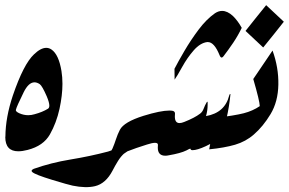

<svg xmlns="http://www.w3.org/2000/svg" viewBox="-20 -748 1149 764"><path d="M138.2 -413.1Q127.4 -420.4 117.2 -420.4Q93.8 -420.4 74.2 -380.9Q45.9 -323.2 43.5 -312Q43 -310.5 43 -309.6Q43 -303.7 56.6 -297.4Q74.2 -289.6 92.3 -289.6Q105 -289.6 117.7 -293.5Q148.9 -301.8 170.9 -315.4Q176.3 -318.8 176.3 -327.6Q176.3 -340.3 166 -364.7Q147.9 -406.2 138.2 -413.1ZM216.8 -314.9Q204.6 -259.3 178.7 -213.4Q152.8 -167.5 89.8 -151.4Q68.8 -146 52.7 -146Q1 -146 1 -203.1Q1 -204.1 1.5 -204.6Q2 -281.2 31.2 -368.2Q73.7 -492.7 115.2 -531.7Q142.1 -557.6 164.1 -557.6Q175.3 -557.6 185.1 -550.8Q213.9 -530.8 224.6 -465.3Q228.5 -440.9 228.5 -414.6Q228.5 -368.7 216.8 -314.9Z M476.1 -139.2Q460.9 -126 449.5 -107.4Q438 -88.9 427.7 -68.8Q400.9 -17.6 358.4 -7.3Q321.8 1.5 269 -9.3Q252 -12.7 186.5 -32.7Q121.1 -52.7 108.9 -63Q100.6 -69.8 114.3 -76.2Q183.1 -100.6 260.5 -113.3Q337.9 -126 410.2 -145Q437 -151.9 456.5 -173.8V-173.3Q463.4 -182.6 473.6 -180.7Q491.7 -177.7 487.3 -155.8Q484.9 -143.6 476.1 -139.2Z M941.9 -637.2Q927.2 -606.4 908 -577.9Q888.7 -549.3 868.7 -523.4Q865.2 -519 861.8 -519Q857.4 -519 853.5 -528.8Q832.5 -580.6 807.1 -580.6H804.2Q776.9 -577.1 751.2 -548.1Q725.6 -519 704.8 -481.4Q684.1 -443.8 674.8 -431.2L674.3 -474.6L675.3 -476.1Q688 -501 713.6 -544.9Q739.3 -588.9 770.5 -630.4Q801.3 -671.4 835.4 -695.3Q849.6 -704.6 863.8 -704.6Q884.8 -704.6 906.7 -684.6Q926.3 -665.5 941.9 -637.2Z M776.4 -295.9Q785.6 -302.7 790.5 -315.9Q795.4 -329.1 801.8 -339.8Q803.7 -343.3 805.2 -343.3Q806.2 -343.3 806.2 -339.4V-331.1Q806.2 -308.6 799.8 -286.1Q875 -299.3 892.1 -368.2Q893.1 -372.6 895 -373.5Q896 -374 896.5 -374Q897 -374 897 -373Q892.1 -322.8 881.3 -276.6Q870.6 -230.5 845.7 -198.2Q833 -182.1 798.8 -166.3Q764.6 -150.4 745.6 -150.4Q738.8 -150.4 737.3 -156.7Q734.9 -156.7 721.7 -149.4Q699.2 -138.2 650.9 -129.9Q644 -128.4 637.7 -128.4Q607.9 -128.4 607.9 -160.6Q607.9 -165.5 608.4 -170.9V-171.9Q608.4 -179.7 596.7 -179.7Q585.9 -179.7 564.9 -172.9Q519.5 -158.7 487.3 -146Q469.7 -135.3 451.7 -119.1L451.2 -118.7Q441.9 -105 433.1 -105Q429.2 -105 425.8 -107.9Q417 -114.3 417 -127Q417 -131.8 418.5 -137.7V-138.7Q418.5 -140.6 421.9 -146.5Q426.3 -153.8 427.7 -157.2Q435.1 -174.3 441.4 -193.8Q447.8 -213.4 457 -231.4Q473.1 -262.7 550.8 -287.1Q618.7 -308.1 654.3 -308.1Q659.2 -308.1 663.6 -307.6Q676.3 -306.2 676.3 -296.4V-295.4Q675.8 -289.6 675.8 -284.2Q675.8 -258.3 694.3 -258.3Q702.1 -258.3 712.9 -262.7Q754.9 -279.3 776.4 -295.9Z M1109.4 -661.6Q1088.9 -635.3 1068.4 -609.9Q1047.9 -584.5 1027.3 -559.1L957 -625Q977.1 -650.9 997.8 -676.3Q1018.6 -701.7 1039.1 -727.5Z M990.2 -212.9Q958 -184.6 915.3 -172.1Q872.6 -159.7 812.5 -153.8L834.5 -278.8H835.4Q914.1 -288.1 950 -297.4Q985.8 -306.6 1013.7 -325.7Q1013.2 -346.2 987.8 -433.6L1064.5 -546.9Q1088.9 -479.5 1087.6 -411.4Q1086.4 -343.3 1056.6 -293.9Q1026.9 -244.6 990.2 -212.9Z"/></svg>

Font: Aref Ruqaa
Style: Regular
Weight: 400
Designer: Abdoulla Aref
Version: Version 0.7